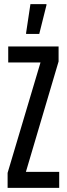

<svg xmlns="http://www.w3.org/2000/svg" viewBox="-20 -914 326 934"><path d="M17 0V-73L177 -610H20V-688H265V-615L106 -78H268V0ZM107 -749V-754L128 -894H206V-889L171 -749Z"/></svg>

Font: Saira UltraCondensed SemiBold
Style: Regular
Weight: 600
Width: 1
Designer: Hector Gatti with collaboration of the Omnibus-Type team
Foundry: Omnibus-Type
Version: Version 1.101